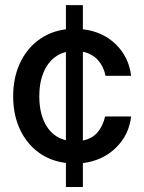

<svg xmlns="http://www.w3.org/2000/svg" viewBox="-20 -748 574 768"><path d="M243.7 0V-96.2Q180.2 -104 132.6 -139.6Q85 -175.3 58.8 -232.7Q32.7 -290 32.7 -362.8Q32.7 -435.5 58.8 -493.2Q85 -550.8 132.6 -586.7Q180.2 -622.6 243.7 -630.9V-727.5H311.5V-630.9Q391.1 -621.6 443.4 -570.6Q495.6 -519.5 504.4 -444.8H401.9Q395 -481.4 372.3 -507.1Q349.6 -532.7 311.5 -541V-186Q349.1 -193.4 370.6 -219Q392.1 -244.6 400.4 -282.2H504.4Q496.6 -209 443.8 -157.2Q391.1 -105.5 311.5 -95.7V0ZM243.7 -187V-540Q193.4 -527.3 165.3 -480.5Q137.2 -433.6 137.2 -362.8Q137.2 -292 165 -245.6Q192.9 -199.2 243.7 -187Z"/></svg>

Font: Inter Display Medium
Style: Regular
Weight: 500
Designer: Rasmus Andersson
Foundry: rsms
Version: Version 4.001;git-9221beed3